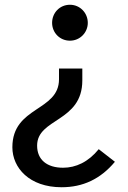

<svg xmlns="http://www.w3.org/2000/svg" viewBox="-20 -555 536 807"><path d="M274 -384C316 -384 349 -418 349 -459C349 -501 316 -535 274 -535C231 -535 199 -501 199 -459C199 -418 231 -384 274 -384ZM239 232C328 232 402 198 463 125L395 72C351 126 299 150 245 150C178 150 136 117 136 57C136 -59 326 -41 326 -217V-267H228V-222C228 -86 32 -109 32 64C32 150 103 232 239 232Z"/></svg>

Font: Glow Sans SC Normal Medium
Style: Regular
Weight: 600
Designer: Ryoko NISHIZUKA (kana, bopomofo & ideographs); Paul D. Hunt (Latin, Greek & Cyrillic); Sandoll Communications, Soo-young
Version: Version 0.93